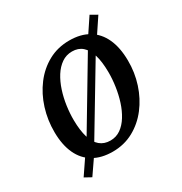

<svg xmlns="http://www.w3.org/2000/svg" viewBox="-164 -750 893 942"><g transform="rotate(-30 282.5 -279.0)"><path d="M88.8 69.6 51.4 49 110.1 -37.5 164.3 -117.4 383.5 -484.4 417.7 -541.1 475.7 -628 513.2 -606.4 454.8 -518.8 403.5 -442.4 181.7 -72.7 145.1 -12.2ZM325.5 -568.3Q390.2 -568.3 434.7 -541.6Q479.2 -514.9 502.6 -463.9Q526 -412.9 526.6 -339.9Q527.4 -271.8 507 -208.9Q486.6 -146 448.5 -96.3Q410.3 -46.6 357.3 -17.7Q304.2 11.3 239.6 11.3Q175.5 11.3 130.8 -14.9Q86 -41.1 62.7 -91.4Q39.3 -141.7 38.6 -213.4Q37.9 -282.6 57.9 -346.3Q77.9 -410 115.8 -460Q153.7 -510.1 206.9 -539.2Q260.1 -568.3 325.5 -568.3ZM310.5 -514.9Q277.4 -514.9 251.3 -496.8Q225.2 -478.7 205.8 -448.1Q186.5 -417.4 173.9 -378.8Q161.3 -340.1 155.4 -298.6Q149.5 -257.1 149.9 -217.5Q150.6 -159.7 162.5 -120.5Q174.4 -81.3 198 -61.5Q221.6 -41.7 256.8 -41.7Q289.3 -41.7 315 -59.7Q340.6 -77.8 359.6 -108.4Q378.6 -139 391 -177.5Q403.4 -216.1 409.4 -257.7Q415.5 -299.3 415.2 -338.8Q414.7 -396.8 403 -435.8Q391.2 -474.8 368.3 -494.9Q345.5 -514.9 310.5 -514.9Z"/></g></svg>

Font: Merriweather 7pt Light
Style: Italic
Weight: 300
Italic angle: -7.8°
Designer: Eben Sorkin
Foundry: Eben Sorkin
Version: Version 2.200;gftools[0.9.31]